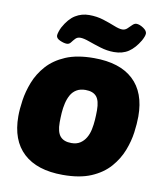

<svg xmlns="http://www.w3.org/2000/svg" viewBox="-82 -784 733 859"><g transform="rotate(10 284.5 -354.5)"><path d="M261 8Q144 8 82 -49.5Q20 -107 20 -216Q20 -248 26 -289Q32 -330 48.5 -372.5Q65 -415 97 -451Q129 -487 180.5 -509Q232 -531 309 -531Q426 -531 487.5 -474Q549 -417 549 -308Q549 -276 543.5 -235Q538 -194 521.5 -151.5Q505 -109 473 -72.5Q441 -36 389.5 -14Q338 8 261 8ZM274 -139Q298 -139 314 -149.5Q330 -160 340 -177Q350 -194 354.5 -215.5Q359 -237 360.5 -259.5Q362 -282 362 -303Q362 -347 346 -365.5Q330 -384 296 -384Q272 -384 255.5 -374Q239 -364 229.5 -347Q220 -330 215 -308.5Q210 -287 208.5 -264.5Q207 -242 207 -221Q207 -177 223.5 -158Q240 -139 274 -139ZM177 -573Q164 -573 146 -581Q128 -589 128 -602Q128 -608 131.5 -619Q135 -630 140 -640Q163 -682 191.5 -699.5Q220 -717 254 -717Q289 -717 319 -707.5Q349 -698 372.5 -688.5Q396 -679 410 -679Q423 -679 432.5 -688Q442 -697 451 -706Q460 -715 469 -715Q483 -715 500.5 -703.5Q518 -692 518 -679Q518 -673 514.5 -664Q511 -655 506 -646Q484 -609 457 -591Q430 -573 391 -573Q360 -573 329 -582.5Q298 -592 273 -601Q248 -610 233 -610Q219 -610 210.5 -601Q202 -592 195 -582.5Q188 -573 177 -573Z"/></g></svg>

Font: Asap Black
Style: Italic
Weight: 900
Italic angle: -6°
Designer: Pablo Cosgaya
Foundry: Omnibus-Type
Version: Version 3.001